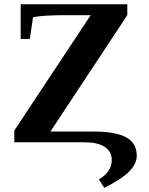

<svg xmlns="http://www.w3.org/2000/svg" viewBox="-20 -675 707 911"><path d="M449.2 176.3Q510.3 139.6 510.3 84.5Q510.3 43.5 476.6 21.7Q442.9 0 380.4 0H47.9V-55.7L410.2 -603H293Q182.1 -603 136.7 -593.3L121.6 -490.2H78.1V-654.8H584V-603L219.2 -50.8H426.8Q528.3 -50.8 578.6 -23.4Q628.9 3.9 628.9 64.5Q628.9 101.6 593.3 138.2Q557.6 174.8 475.1 216.3Z"/></svg>

Font: Liberation Serif
Style: Bold
Weight: 700
Designer: Steve Matteson
Foundry: Ascender Corporation
Version: Version 2.1.5